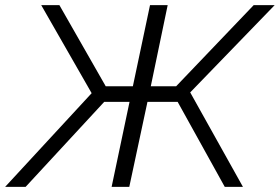

<svg xmlns="http://www.w3.org/2000/svg" viewBox="-57 -730 1093 750"><path d="M-37 0 301 -366 104 -710H175L356 -393H462L529 -710H598L532 -393H631L934 -710H1016L686 -369L892 0H821L637 -332H519L448 0H379L449 -332H350L43 0Z"/></svg>

Font: Raleway-v4020
Style: Italic
Weight: 400
Italic angle: -12°
Designer: Matt McInerney, Pablo Impallari, Rodrigo Fuenzalida
Foundry: Matt McInerney, Pablo Impallari, Rodrigo Fuenzalida
Version: Version 4.020;PS 004.020;hotconv 1.0.88;makeotf.lib2.5.64775